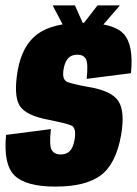

<svg xmlns="http://www.w3.org/2000/svg" viewBox="-24 -686 507 711"><path d="M181.5 5Q72.5 5 30.2 -35.8Q-12 -76.5 -1.5 -186.5L164.5 -208Q157.5 -146 167.8 -130Q178 -114 200.5 -114Q222.5 -114 234.8 -127Q247 -140 252 -168Q260 -214 238.8 -222Q217.5 -230 161 -241.5Q70 -257.5 48 -296Q26 -334.5 41.5 -424.5Q58 -518.5 115 -560Q172 -601.5 284 -601.5Q395 -601.5 433.2 -561.2Q471.5 -521 461 -415L297 -394Q303 -451 294.2 -467.2Q285.5 -483.5 262.5 -483.5Q240.5 -483.5 228.2 -470Q216 -456.5 211.5 -430Q204.5 -390 226.5 -382Q248.5 -374 303 -364Q389.5 -350 414.5 -311.5Q439.5 -273 424.5 -186Q405.5 -79 349.5 -37Q293.5 5 181.5 5ZM225 -563.5 171 -666H253.5L284 -597.5L337 -666H420L331.5 -563.5Z"/></svg>

Font: Anybody Condensed ExtraBold
Style: Italic
Weight: 800
Width: 3
Italic angle: -10°
Designer: Tyler Finck
Foundry: Etcetera Type Company
Version: Version 1.010; ttfautohint (v1.8.3) -l 8 -r 50 -G 200 -x 14 